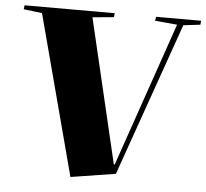

<svg xmlns="http://www.w3.org/2000/svg" viewBox="-53 -786 924 861"><g transform="rotate(5 409.0 -355.5)"><path d="M484 -54H488L712 -703L612 -712L615 -730H818L816 -712L740 -703L497 -13L295 19L104 -702L21 -712L23 -730H429L427 -712L331 -703Z"/></g></svg>

Font: Literata 72pt Black
Style: Italic
Weight: 900
Italic angle: -2°
Designer: Latin by Veronika Burian and Jose Scaglione. Greek by Irene Vlachou. Cyrillic by Vera Evstafieva
Foundry: TypeTogether
Version: Version 3.002